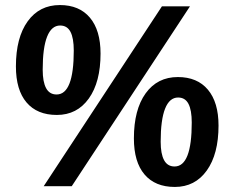

<svg xmlns="http://www.w3.org/2000/svg" viewBox="-20 -737 910 760"><path d="M205 -282Q127 -282 85 -331.5Q43 -381 43 -474Q43 -588 89.5 -652.5Q136 -717 217 -717Q294 -717 336 -667Q378 -617 378 -525Q378 -412 331.5 -347Q285 -282 205 -282ZM204 -363Q238 -363 255 -406.5Q272 -450 272 -537Q272 -586 259 -611Q246 -636 218 -636Q184 -636 166.5 -592Q149 -548 149 -461Q149 -413 162.5 -388Q176 -363 204 -363ZM264 0H153L621 -712H732ZM672 3Q594 3 552 -46.5Q510 -96 510 -189Q510 -303 556.5 -367.5Q603 -432 684 -432Q761 -432 803 -382Q845 -332 845 -240Q845 -127 798.5 -62Q752 3 672 3ZM671 -78Q705 -78 722 -121.5Q739 -165 739 -252Q739 -301 726 -326Q713 -351 685 -351Q651 -351 633.5 -307Q616 -263 616 -176Q616 -128 629.5 -103Q643 -78 671 -78Z"/></svg>

Font: Muli
Style: Bold Italic
Weight: 700
Italic angle: -4.541°
Designer: Vernon Adams
Foundry: Vernon Adams
Version: Version 2.100; ttfautohint (v1.8.1.43-b0c9)